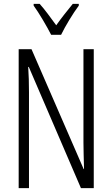

<svg xmlns="http://www.w3.org/2000/svg" viewBox="-20 -967 577 987"><path d="M462 0H396L128 -623H125Q127 -592 128 -560.5Q129 -529 129 -493V0H76V-714H142L410 -98H412Q411 -137 410 -172.5Q409 -208 409 -234V-714H462ZM243 -788Q225 -823 199.5 -866Q174 -909 153 -938V-947H184Q203 -926 225.5 -896Q248 -866 269 -837Q291 -868 310 -892Q329 -916 354 -947H385V-938Q362 -907 336.5 -865Q311 -823 294 -788Z"/></svg>

Font: Noto Sans Malayalam ExtraCondensed Light
Style: Regular
Weight: 300
Width: 2
Designer: Jelle Bosma - Monotype Design Team
Foundry: Monotype Imaging Inc.
Version: Version 2.104; ttfautohint (v1.8.4.7-5d5b)